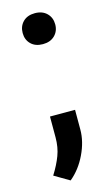

<svg xmlns="http://www.w3.org/2000/svg" viewBox="-111 -583 460 787"><g transform="rotate(-15 119.0 -190.0)"><path d="M122.1 -540Q153.8 -540 172.6 -521.5Q191.4 -502.9 191.4 -474.1Q191.4 -445.8 172.6 -427.2Q153.8 -408.7 122.1 -408.7Q90.3 -408.7 71.8 -427Q53.2 -445.3 53.2 -474.1Q53.2 -502.9 71.8 -521.5Q90.3 -540 122.1 -540ZM179.2 -114.7V-30.8Q179.2 19.5 153.8 72.8Q128.4 126 86.9 160.2L22.9 122.6Q46.9 84.5 59.8 50Q72.8 15.6 72.8 -26.4V-114.7Z"/></g></svg>

Font: Mardoto Medium
Style: Regular
Weight: 500
Designer: Christian Robertson, Vahan Hovhannisyan
Foundry: Google
Version: Version 1.000